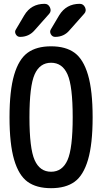

<svg xmlns="http://www.w3.org/2000/svg" viewBox="-20 -985 540 1015"><path d="M336.9 -591.8Q309.6 -653.3 250 -653.3Q190.4 -653.3 163.1 -591.8Q135.7 -530.3 135.7 -365.2Q135.7 -200.2 163.1 -138.7Q190.4 -77.1 250 -77.1Q309.6 -77.1 336.9 -138.7Q364.3 -200.2 364.3 -365.2Q364.3 -530.3 336.9 -591.8ZM374 -23.9Q327.1 9.8 250 9.8Q172.9 9.8 126 -23.9Q79.1 -57.6 54.7 -140.6Q30.3 -223.6 30.3 -364.7Q30.3 -505.9 54.7 -588.9Q79.1 -671.9 126 -706.1Q172.9 -740.2 250 -740.2Q327.1 -740.2 374 -706.1Q420.9 -671.9 445.3 -588.9Q469.7 -505.9 469.7 -364.7Q469.7 -223.6 445.3 -140.6Q420.9 -57.6 374 -23.9ZM271.5 -790Q256.8 -790 249 -803.7Q241.2 -817.4 249 -830.1L293 -904.3Q330.1 -964.8 401.4 -964.8Q420.9 -964.8 429.7 -945.8Q438.5 -926.8 424.8 -912.1L347.7 -825.2Q318.4 -790 271.5 -790ZM215.8 -964.8Q235.4 -964.8 244.1 -945.8Q252.9 -926.8 240.2 -912.1L163.1 -825.2Q132.8 -790 85.9 -790Q71.3 -790 63.5 -803.7Q55.7 -817.4 64.5 -830.1L108.4 -904.3Q144.5 -964.8 215.8 -964.8Z"/></svg>

Font: Rounded-X Mgen+ 1mn medium
Style: Regular
Weight: 500
Designer: [Source Han Sans]
Ryoko NISHIZUKA  (kana & ideographs); Paul D. Hunt (Latin, Greek & Cyrillic); Wenlong ZHANG  (bopomofo
Version: Version 1.059.20150602